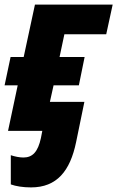

<svg xmlns="http://www.w3.org/2000/svg" viewBox="-29 -569 510 835"><path d="M106 246C218 246 276 175 302 49L338 -126H188L204 -198H314L339 -321H230L251 -420H433L461 -549H123L74 -321H17L-9 -198H48L6 0H155L149 31C136 92 112 116 73 116C56 116 36 112 18 106V233C40 241 71 246 106 246Z"/></svg>

Font: Noto Sans SemiCondensed ExtraBold
Style: Italic
Weight: 800
Width: 4
Italic angle: -12°
Designer: Monotype Design Team
Foundry: Monotype Imaging Inc.
Version: Version 2.013